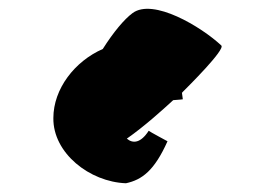

<svg xmlns="http://www.w3.org/2000/svg" viewBox="-20 -721 619 439"><path d="M102 -451C101 -371 185 -305 268 -302C305 -310 333 -331 363 -398C363 -398 322 -420 320 -422C302 -394 284 -392 270 -404C310 -432 351 -469 376 -492C392 -493 398 -494 398 -494C397 -499 397 -504 396 -509C397 -509 397 -510 397 -510C408 -521 496 -608 486 -617C440 -660 330 -726 283 -691C264 -677 239 -647 215 -609C151 -581 102 -518 102 -451Z"/></svg>

Font: Ampere
Style: SCCnd
Weight: 400
Version: Version 1